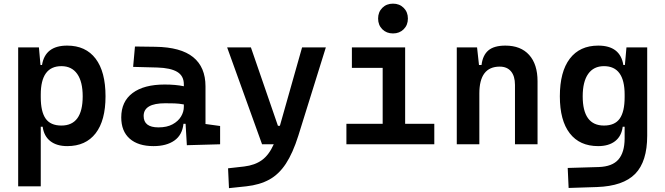

<svg xmlns="http://www.w3.org/2000/svg" viewBox="-20 -771 3556 1026"><path d="M77.1 224.6V-517.6H188L196.3 -423.8H204.6Q221.2 -527.3 338.9 -527.3Q438 -527.3 491 -457.5Q543.9 -387.7 543.9 -256.3Q543.9 -127 491 -58.6Q438 9.8 339.4 9.8Q283.2 9.8 249 -16.8Q214.8 -43.5 208 -93.8H197.8V224.6ZM197.8 -251.5Q197.8 -174.3 223.9 -137.2Q250 -100.1 308.1 -100.1Q421.9 -100.1 421.9 -256.3Q421.9 -334.5 392.6 -376Q363.3 -417.5 308.1 -417.5Q197.8 -417.5 197.8 -265.6Z M978.5 4.9 971.7 -109.4H960.4Q954.1 -49.8 911.9 -20Q869.6 9.8 800.3 9.8Q718.3 9.8 673.1 -30Q627.9 -69.8 627.9 -143.6Q627.9 -228.5 688.5 -273.9Q749 -319.3 859.9 -319.3Q918.9 -319.3 962.4 -310.1V-320.3Q962.4 -365.7 926.8 -387Q891.1 -408.2 820.3 -410.2L691.4 -413.6L701.2 -522.5L810.5 -521Q946.3 -519 1012.2 -465.6Q1078.1 -412.1 1078.1 -309.6V-108.4L1156.2 -97.7V0ZM962.4 -212.9Q936 -217.8 912.4 -218.5Q888.7 -219.2 862.8 -219.2Q747.6 -219.2 747.6 -151.4Q747.6 -90.3 826.7 -90.3Q872.1 -90.3 902.1 -106.7Q932.1 -123 947.3 -148.2Q962.4 -173.3 962.4 -200.2Z M1203.6 234.4 1198.7 128.4 1284.7 118.7Q1341.8 111.8 1379.4 84.7Q1417 57.6 1442.9 0H1380.4L1193.8 -517.6H1320.8L1465.3 -98.6H1475.6L1594.2 -517.6H1721.2L1574.2 -45.9Q1544.9 46.9 1507.6 103.8Q1470.2 160.6 1418.9 188.7Q1367.7 216.8 1296.4 224.6Z M1831.1 0V-109.4H2024.9V-408.2H1860.4V-517.6H2145V-109.4H2300.8V0ZM2080.1 -592.3Q2045.4 -592.3 2022.9 -614.7Q2000.5 -637.2 2000.5 -671.9Q2000.5 -706.5 2022.9 -729Q2045.4 -751.5 2080.1 -751.5Q2114.7 -751.5 2137.2 -729Q2159.7 -706.5 2159.7 -671.9Q2159.7 -637.2 2137.2 -614.7Q2114.7 -592.3 2080.1 -592.3Z M2731.9 0V-317.4Q2731.9 -364.3 2710.7 -389.6Q2689.5 -415 2650.4 -415Q2541.5 -415 2541.5 -271.5V0H2420.9V-517.6H2529.3L2539.6 -423.8H2553.2Q2559.6 -476.1 2589.8 -501.7Q2620.1 -527.3 2680.7 -527.3Q2762.7 -527.3 2807.6 -477.5Q2852.5 -427.7 2852.5 -336.9V0Z M3018.6 233.4 3013.7 126.5 3179.7 121.6Q3252 119.1 3284.7 81.3Q3317.4 43.5 3317.9 -30.3V-93.8H3307.6Q3301.3 -43.5 3267.1 -16.8Q3232.9 9.8 3176.3 9.8Q3077.6 9.8 3024.7 -58.6Q2971.7 -127 2971.7 -256.3Q2971.7 -387.7 3024.9 -457.5Q3078.1 -527.3 3176.8 -527.3Q3294.4 -527.3 3311 -423.8H3319.3L3327.6 -517.6H3438.5V-45.9Q3438.5 92.3 3374.3 158Q3310.1 223.6 3169.9 228.5ZM3317.9 -265.6Q3317.9 -417.5 3207.5 -417.5Q3152.3 -417.5 3123 -376Q3093.8 -334.5 3093.8 -256.3Q3093.8 -100.1 3207.5 -100.1Q3265.6 -100.1 3291.7 -137.2Q3317.9 -174.3 3317.9 -251.5Z"/></svg>

Font: CaskaydiaCove NF SemiBold
Style: Regular
Weight: 600
Designer: Aaron Bell
Foundry: Saja Typeworks
Version: Version 2111.001; VTT 6.35;Nerd Fonts 3.2.1